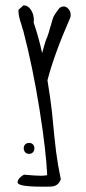

<svg xmlns="http://www.w3.org/2000/svg" viewBox="-20 -695 322 720"><path d="M245 -640Q245 -634 244 -630Q183 -491 158 -394Q169 -327 175 -274Q184 -175 190.5 -125Q197 -75 208 -23Q203 -10 196 -4Q188 2 180.5 3.5Q173 5 157 5H138Q46 5 46 -11Q46 -19 53 -27Q60 -35 70 -40Q113 -36 133 -36Q146 -36 157 -38Q153 -129 128 -286Q103 -443 67 -581Q65 -584 60 -604Q49 -634 49 -658L68 -675Q85 -675 96 -658Q107 -641 107 -620Q107 -613 106 -611Q125 -556 138 -496Q149 -536 152 -544Q158 -557 163 -573.5Q168 -590 169 -595Q171 -599 173.5 -609.5Q176 -620 180 -631Q185 -641 192.5 -651Q200 -661 203 -665Q214 -673 225 -670Q234 -666 239.5 -658Q245 -650 245 -640ZM69 -139Q69 -148 74.5 -153.5Q80 -159 89 -159Q98 -159 103.5 -153.5Q109 -148 109 -139Q109 -130 103.5 -124Q98 -118 89 -118Q80 -118 74.5 -124Q69 -130 69 -139Z"/></svg>

Font: Amatic SC
Style: Bold
Weight: 700
Designer: Multiple Designers
Foundry: Vernon Adams
Version: Version 2.505